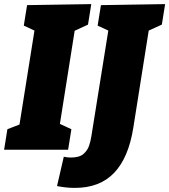

<svg xmlns="http://www.w3.org/2000/svg" viewBox="-32 -730 825 936"><path d="M397 -610 332 -580 260 -126 316 -100 300 0H-12L4 -100L63 -123L136 -581L84 -605L100 -705L413 -710ZM460 -705 773 -710 757 -610 693 -581 618 -108Q595 38 525 112Q455 186 333 186Q290 186 246 177L279 34Q287 36 296 37Q305 38 313 38Q355 38 375 20.5Q395 3 402.5 -20.5Q410 -44 413 -63L496 -581L444 -605Z"/></svg>

Font: Bitter Black
Style: Italic
Weight: 900
Italic angle: -9°
Designer: Sol Matas, and Bitter project Authors
Foundry: Sol Matas
Version: Version 2.001